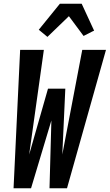

<svg xmlns="http://www.w3.org/2000/svg" viewBox="-20 -1000 583 1020"><path d="M52 0 87 -735H213L135 -179L235 -529H327L311 -179L417 -735H543L336 0H243L253 -360L145 0ZM232 -804 186 -842 298 -980H414L480 -837L471 -833L424 -809L346 -914Z"/></svg>

Font: Iosevka SS18 Extrabold
Style: Italic
Weight: 800
Italic angle: -9°
Monospace: yes
Designer: Belleve Invis
Foundry: Belleve Invis
Version: Version 25.1.1; ttfautohint (v1.8.4)